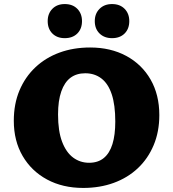

<svg xmlns="http://www.w3.org/2000/svg" viewBox="-20 -909 853 946"><path d="M390 17Q289 17 212 -24.5Q135 -66 91.5 -140.5Q48 -215 48 -314Q48 -397 76 -463.5Q104 -530 154.5 -577.5Q205 -625 273.5 -650Q342 -675 424 -675Q525 -675 602 -633.5Q679 -592 722 -517Q765 -442 765 -342Q765 -260 737 -193.5Q709 -127 659 -80Q609 -33 540.5 -8Q472 17 390 17ZM419 -107Q463 -107 491.5 -130.5Q520 -154 534 -199Q548 -244 548 -310Q548 -392 530.5 -444.5Q513 -497 479.5 -522.5Q446 -548 400 -548Q357 -548 327.5 -526Q298 -504 282 -458.5Q266 -413 266 -345Q266 -263 286 -210.5Q306 -158 340.5 -132.5Q375 -107 419 -107ZM299 -721Q261 -721 238 -744Q215 -767 215 -805Q215 -842 238 -865.5Q261 -889 299 -889Q338 -889 361 -865.5Q384 -842 384 -805Q384 -767 361 -744Q338 -721 299 -721ZM532 -721Q494 -721 470.5 -744Q447 -767 447 -805Q447 -842 470.5 -865.5Q494 -889 532 -889Q571 -889 594 -865.5Q617 -842 617 -805Q617 -767 594 -744Q571 -721 532 -721Z"/></svg>

Font: Ysabeau SC Black
Style: Regular
Weight: 900
Designer: Christian Thalmann (Catharsis Fonts)
Version: Version 2.001;gftools[0.9.30]; featfreeze: smcp